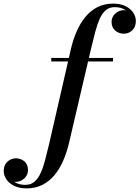

<svg xmlns="http://www.w3.org/2000/svg" viewBox="-222 -780 770 1060"><path d="M-75 260Q-116 260 -144 246Q-172 232 -186.8 210Q-201.5 188 -201.5 164Q-201.5 131.5 -181.2 112.8Q-161 94 -134.5 94Q-106 94 -86.8 111.2Q-67.5 128.5 -67.5 158.5Q-67.5 178.5 -77.5 193Q-87.5 207.5 -103 215.8Q-118.5 224 -135 224Q-151 224 -166 215.5Q-181 207 -190.8 193.5Q-200.5 180 -200.5 164H-181Q-181 181 -169.5 198.5Q-158 216 -136 228.2Q-114 240.5 -82 240.5Q-52 240.5 -32 223.5Q-12 206.5 2.2 175.5Q16.5 144.5 27.2 103.2Q38 62 49.5 13.5L170 -511.5Q182 -563 201.8 -608Q221.5 -653 250 -687.2Q278.5 -721.5 316.2 -740.8Q354 -760 402.5 -760Q443 -760 471 -746Q499 -732 513.5 -710Q528 -688 528 -664Q528 -632.5 508.8 -613.2Q489.5 -594 461.5 -594Q434.5 -594 414.2 -611Q394 -628 394 -658.5Q394 -678 403.8 -692.5Q413.5 -707 429.2 -715.5Q445 -724 462.5 -724Q473 -724 484.5 -719.2Q496 -714.5 505.8 -706.2Q515.5 -698 521.2 -687.2Q527 -676.5 527 -664H508Q508 -681 496.8 -698.8Q485.5 -716.5 463.8 -728.5Q442 -740.5 410.5 -740.5Q381.5 -740.5 361.5 -723.2Q341.5 -706 328 -675.2Q314.5 -644.5 303.5 -603Q292.5 -561.5 281 -512.5L158.5 11.5Q146 63 126.5 108Q107 153 78.8 187Q50.5 221 12 240.5Q-26.5 260 -75 260ZM61 -440.5V-460H402V-440.5Z"/></svg>

Font: Bodoni Moda 11pt SemiBold
Style: Italic
Weight: 600
Italic angle: -13°
Designer: Owen Earl
Foundry: indestructible type
Version: Version 2.004